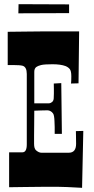

<svg xmlns="http://www.w3.org/2000/svg" viewBox="-20 -901 451 924"><path d="M87.9 -168Q108.9 -168 108.9 -206.1V-544.9Q108.9 -578.6 88.9 -584.5Q76.7 -587.9 44.9 -587.9H17.1V-748Q61 -748.5 101.1 -749L200.7 -750H360.8L357.9 -500L321.8 -499Q323.2 -509.3 323.2 -534.2Q323.2 -559.1 315.9 -568.4Q308.6 -577.6 295.4 -583Q272 -591.8 232.4 -591.8Q192.9 -591.8 177.5 -587.9Q162.1 -584 154.8 -578.6Q145 -571.3 145 -555.2V-403.8H214.8Q223.1 -403.8 230.5 -409.9Q237.8 -416 238.5 -427.5Q239.3 -439 239.3 -450.7Q239.3 -450.7 239.3 -473.1Q239.3 -485.8 238.8 -499L274.9 -501L277.8 -256.8H243.2V-289.6Q242.7 -303.2 242.2 -317.4Q241.2 -346.7 235.6 -354.5Q230 -362.3 224.6 -365.2Q216.3 -370.1 209 -370.1Q193.4 -370.1 176.3 -369.4Q159.2 -368.7 145 -368.2Q144.5 -333 144.5 -302.2L144 -249V-209Q144 -186 153.3 -177.7Q167 -166 179.2 -166H311Q346.2 -166 346.2 -209L345.7 -248.5Q345.2 -259.3 345.2 -270L380.9 -271L375 2.9Q290.5 -2 259.3 -2H212.9H189L97.7 -1Q62 -0.5 23.9 0V-168ZM312.5 -837.9 68.4 -836.9 69.3 -880.9 312.5 -879.9Z"/></svg>

Font: Smokum
Style: Regular
Weight: 400
Designer: Astigmatic (AOETI)
Foundry: Astigmatic (AOETI)
Version: Version 1.001